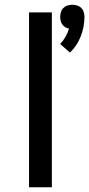

<svg xmlns="http://www.w3.org/2000/svg" viewBox="-20 -787 375 807"><path d="M274 -566 233 -602Q246 -616 255.5 -632.5Q265 -649 270 -667Q262 -668 254.5 -672.5Q247 -677 242 -684Q237 -691 235 -699.5Q233 -708 233 -716Q233 -726 236 -736Q239 -746 246.5 -753.5Q254 -761 264 -764Q274 -767 284 -767Q294 -767 304 -764Q314 -761 321.5 -753.5Q329 -746 332 -736Q335 -726 335 -716Q335 -695 331 -674.5Q327 -654 319.5 -634.5Q312 -615 300.5 -597.5Q289 -580 274 -566ZM102 0V-735H198V0Z"/></svg>

Font: Iosevka Aile Medium
Style: Regular
Weight: 500
Designer: Belleve Invis
Foundry: Belleve Invis
Version: Version 27.3.5; ttfautohint (v1.8.4)